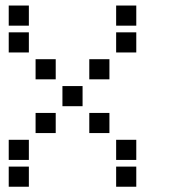

<svg xmlns="http://www.w3.org/2000/svg" viewBox="-20 -708 640 715"><path d="M13.5 -687.5Q12.5 -687.5 12.5 -687.5Q12.5 -687.5 12.5 -686.5V-613.5Q12.5 -612.5 12.5 -612.5Q12.5 -612.5 13.5 -612.5H86.5Q87.5 -612.5 87.5 -612.5Q87.5 -612.5 87.5 -613.5V-686.5Q87.5 -687.5 87.5 -687.5Q87.5 -687.5 86.5 -687.5ZM413.5 -687.5Q412.5 -687.5 412.5 -687.5Q412.5 -687.5 412.5 -686.5V-613.5Q412.5 -612.5 412.5 -612.5Q412.5 -612.5 413.5 -612.5H486.5Q487.5 -612.5 487.5 -612.5Q487.5 -612.5 487.5 -613.5V-686.5Q487.5 -687.5 487.5 -687.5Q487.5 -687.5 486.5 -687.5ZM13.5 -587.5Q12.5 -587.5 12.5 -587.5Q12.5 -587.5 12.5 -586.5V-513.5Q12.5 -512.5 12.5 -512.5Q12.5 -512.5 13.5 -512.5H86.5Q87.5 -512.5 87.5 -512.5Q87.5 -512.5 87.5 -513.5V-586.5Q87.5 -587.5 87.5 -587.5Q87.5 -587.5 86.5 -587.5ZM413.5 -587.5Q412.5 -587.5 412.5 -587.5Q412.5 -587.5 412.5 -586.5V-513.5Q412.5 -512.5 412.5 -512.5Q412.5 -512.5 413.5 -512.5H486.5Q487.5 -512.5 487.5 -512.5Q487.5 -512.5 487.5 -513.5V-586.5Q487.5 -587.5 487.5 -587.5Q487.5 -587.5 486.5 -587.5ZM113.5 -487.5Q112.5 -487.5 112.5 -487.5Q112.5 -487.5 112.5 -486.5V-413.5Q112.5 -412.5 112.5 -412.5Q112.5 -412.5 113.5 -412.5H186.5Q187.5 -412.5 187.5 -412.5Q187.5 -412.5 187.5 -413.5V-486.5Q187.5 -487.5 187.5 -487.5Q187.5 -487.5 186.5 -487.5ZM313.5 -487.5Q312.5 -487.5 312.5 -487.5Q312.5 -487.5 312.5 -486.5V-413.5Q312.5 -412.5 312.5 -412.5Q312.5 -412.5 313.5 -412.5H386.5Q387.5 -412.5 387.5 -412.5Q387.5 -412.5 387.5 -413.5V-486.5Q387.5 -487.5 387.5 -487.5Q387.5 -487.5 386.5 -487.5ZM213.5 -387.5Q212.5 -387.5 212.5 -387.5Q212.5 -387.5 212.5 -386.5V-313.5Q212.5 -312.5 212.5 -312.5Q212.5 -312.5 213.5 -312.5H286.5Q287.5 -312.5 287.5 -312.5Q287.5 -312.5 287.5 -313.5V-386.5Q287.5 -387.5 287.5 -387.5Q287.5 -387.5 286.5 -387.5ZM113.5 -287.5Q112.5 -287.5 112.5 -287.5Q112.5 -287.5 112.5 -286.5V-213.5Q112.5 -212.5 112.5 -212.5Q112.5 -212.5 113.5 -212.5H186.5Q187.5 -212.5 187.5 -212.5Q187.5 -212.5 187.5 -213.5V-286.5Q187.5 -287.5 187.5 -287.5Q187.5 -287.5 186.5 -287.5ZM313.5 -287.5Q312.5 -287.5 312.5 -287.5Q312.5 -287.5 312.5 -286.5V-213.5Q312.5 -212.5 312.5 -212.5Q312.5 -212.5 313.5 -212.5H386.5Q387.5 -212.5 387.5 -212.5Q387.5 -212.5 387.5 -213.5V-286.5Q387.5 -287.5 387.5 -287.5Q387.5 -287.5 386.5 -287.5ZM13.5 -187.5Q12.5 -187.5 12.5 -187.5Q12.5 -187.5 12.5 -186.5V-113.5Q12.5 -112.5 12.5 -112.5Q12.5 -112.5 13.5 -112.5H86.5Q87.5 -112.5 87.5 -112.5Q87.5 -112.5 87.5 -113.5V-186.5Q87.5 -187.5 87.5 -187.5Q87.5 -187.5 86.5 -187.5ZM413.5 -187.5Q412.5 -187.5 412.5 -187.5Q412.5 -187.5 412.5 -186.5V-113.5Q412.5 -112.5 412.5 -112.5Q412.5 -112.5 413.5 -112.5H486.5Q487.5 -112.5 487.5 -112.5Q487.5 -112.5 487.5 -113.5V-186.5Q487.5 -187.5 487.5 -187.5Q487.5 -187.5 486.5 -187.5ZM13.5 -87.5Q12.5 -87.5 12.5 -87.5Q12.5 -87.5 12.5 -86.5V-13.5Q12.5 -12.5 12.5 -12.5Q12.5 -12.5 13.5 -12.5H86.5Q87.5 -12.5 87.5 -12.5Q87.5 -12.5 87.5 -13.5V-86.5Q87.5 -87.5 87.5 -87.5Q87.5 -87.5 86.5 -87.5ZM413.5 -87.5Q412.5 -87.5 412.5 -87.5Q412.5 -87.5 412.5 -86.5V-13.5Q412.5 -12.5 412.5 -12.5Q412.5 -12.5 413.5 -12.5H486.5Q487.5 -12.5 487.5 -12.5Q487.5 -12.5 487.5 -13.5V-86.5Q487.5 -87.5 487.5 -87.5Q487.5 -87.5 486.5 -87.5Z"/></svg>

Font: Doto Black
Style: Regular
Weight: 900
Monospace: yes
Version: Version 1.000